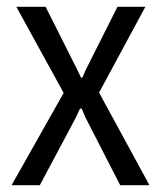

<svg xmlns="http://www.w3.org/2000/svg" viewBox="-20 -544 476 564"><path d="M14 0 167 -271 28 -524H114L207 -339L218 -316H222L232 -339L325 -524H407L271 -272L419 0H333L231 -199L220 -225H215L203 -199L97 0Z"/></svg>

Font: Mona Sans SemiCondensed
Style: Regular
Weight: 400
Width: 4
Designer: Deni Anggara
Foundry: GitHub
Version: Version 2.000